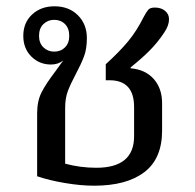

<svg xmlns="http://www.w3.org/2000/svg" viewBox="-20 -577 618 610"><path d="M98 -17V-217Q98 -256 112 -283.5Q126 -311 155 -349Q176 -378 181 -385Q165 -372 142 -372Q105 -372 79.5 -397.5Q54 -423 54 -463Q54 -505 82 -531Q110 -557 153 -557Q199 -557 227.5 -528.5Q256 -500 256 -456Q256 -422 247 -398Q238 -374 221 -342Q204 -310 195.5 -287.5Q187 -265 187 -234V-57Q235 -44 286 -44Q406 -44 406 -144V-237Q406 -322 328 -322H316V-373Q359 -412 386.5 -445Q414 -478 437 -524Q445 -539 451 -546Q457 -553 472 -553Q492 -553 504.5 -542.5Q517 -532 517 -516Q517 -496 502 -474Q481 -442 455 -416Q429 -390 395 -363V-360Q442 -356 468.5 -326Q495 -296 495 -249V-162Q495 -73 438.5 -30Q382 13 279 13Q237 13 186.5 4.5Q136 -4 98 -17ZM200 -463Q200 -487 186.5 -500.5Q173 -514 152 -514Q132 -514 118 -500.5Q104 -487 104 -463Q104 -440 118 -426.5Q132 -413 152 -413Q173 -413 186.5 -426.5Q200 -440 200 -463Z"/></svg>

Font: Maitree Medium
Style: Regular
Weight: 500
Designer: CadsonDemak Team
Foundry: CadsonDemak
Version: Version 1.000